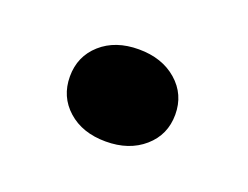

<svg xmlns="http://www.w3.org/2000/svg" viewBox="-42 -420 369 286"><g transform="rotate(20 142.5 -277.0)"><path d="M80 -224.5Q57 -245 57 -277Q57 -309 80 -329.5Q103 -350 140 -350Q177 -350 200.5 -329.5Q224 -309 224 -277Q224 -245 200.5 -224.5Q177 -204 140 -204Q103 -204 80 -224.5Z"/></g></svg>

Font: Buenard
Style: Bold
Weight: 700
Foundry: FontFuror
Version: Version 1.002 2011